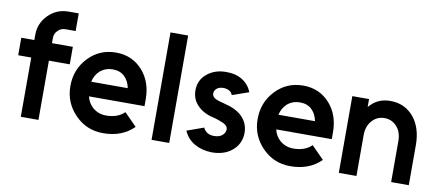

<svg xmlns="http://www.w3.org/2000/svg" viewBox="-66 -969 2820 1232"><g transform="rotate(10 1344.0 -353.0)"><path d="M295 -718Q218 -718 164 -664Q110 -610 110 -534V-500H25V-386H110V0H225V-386H361V-500H225V-534Q225 -563 246 -583Q266 -603 295 -603H361V-718Z M880 -205V-250Q880 -363 814 -437Q746 -512 642 -512Q534 -512 462 -436Q389 -360 389 -250Q389 -142 464 -65Q539 12 647 12Q771 12 847 -64L766 -146Q723 -103 647 -103Q597 -103 560 -134Q544 -148 533.5 -166Q523 -184 518 -205ZM640 -402Q688 -402 717 -373Q745 -346 754 -300H516Q525 -343 556 -372Q591 -402 640 -402Z M962 -700V0H1077V-700Z M1527 -410Q1507 -459 1465 -485Q1421 -513 1357 -512Q1285 -512 1235 -471Q1184 -430 1184 -361Q1185 -303 1223 -265Q1242 -245 1268.5 -231Q1295 -217 1328 -210Q1339 -207 1349.5 -204Q1360 -201 1369 -197Q1424 -180 1425 -151Q1425 -127 1405 -110Q1386 -94 1352 -94Q1301 -94 1281 -136L1172 -97Q1194 -45 1243 -17Q1292 11 1356 12Q1433 12 1483 -27Q1541 -72 1542 -147Q1542 -215 1491 -260Q1454 -293 1386 -309Q1377 -312 1367 -314.5Q1357 -317 1346 -320Q1301 -333 1300 -360Q1299 -380 1315 -394Q1331 -408 1359 -408Q1380 -408 1397 -399Q1413 -389 1419 -372Z M2100 -205V-250Q2100 -363 2034 -437Q1966 -512 1862 -512Q1754 -512 1682 -436Q1609 -360 1609 -250Q1609 -142 1684 -65Q1759 12 1867 12Q1991 12 2067 -64L1986 -146Q1943 -103 1867 -103Q1817 -103 1780 -134Q1764 -148 1753.5 -166Q1743 -184 1738 -205ZM1860 -402Q1908 -402 1937 -373Q1965 -346 1974 -300H1736Q1745 -343 1776 -372Q1811 -402 1860 -402Z M2638 0V-262Q2638 -318 2623.5 -363.5Q2609 -409 2581 -443Q2522 -512 2429 -512Q2353 -512 2305 -463Q2302 -460 2298 -456Q2294 -452 2291 -448V-500H2182V0H2297V-266Q2297 -325 2330 -361Q2362 -397 2411 -397Q2459 -397 2491 -361Q2523 -326 2523 -266V0Z"/></g></svg>

Font: Unageo
Style: SemiBold
Weight: 600
Designer: Richard Sepsi
Foundry: Richard Sepsi
Version: Version 2.000